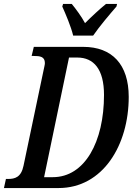

<svg xmlns="http://www.w3.org/2000/svg" viewBox="-38 -951 671 971"><path d="M332 -771H433C466 -819 518 -880 551 -918L554 -931H498C469 -908 424 -866 392 -834C375 -866 345 -907 325 -931H281L277 -918C294 -880 321 -817 332 -771ZM-18 0H258C483 0 613 -218 613 -461C613 -625 529 -714 383 -714H133L122 -668H132C164 -668 189 -665 189 -632C189 -623 185 -610 182 -594L81 -113C69 -54 37 -46 3 -46H-8ZM185 -55 311 -660H353C436 -660 488 -601 488 -471C488 -234 391 -55 229 -55Z"/></svg>

Font: Noto Serif Condensed Semi
Style: Italic
Weight: 600
Width: 3
Italic angle: -12°
Designer: Monotype Design Team
Foundry: Monotype Imaging Inc.
Version: Version 1.901